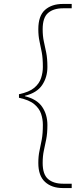

<svg xmlns="http://www.w3.org/2000/svg" viewBox="-20 -831 420 972"><path d="M298 121Q242 121 208 90Q174 59 174 -6Q174 -41 180 -68Q186 -95 191.5 -125Q197 -155 197 -199Q197 -228 188 -255Q179 -282 153.5 -303.5Q128 -325 76 -336V-354Q128 -365 153.5 -386.5Q179 -408 188 -436Q197 -464 197 -492Q197 -536 191.5 -565.5Q186 -595 180 -622Q174 -649 174 -683Q174 -751 208 -781Q242 -811 298 -811H343V-789H299Q251 -789 223.5 -765.5Q196 -742 196 -683Q196 -648 202 -621Q208 -594 214 -564.5Q220 -535 220 -492Q220 -440 193.5 -400.5Q167 -361 106 -346V-344Q167 -329 193.5 -290Q220 -251 220 -198Q220 -156 214 -126Q208 -96 202 -68.5Q196 -41 196 -6Q196 52 223.5 75.5Q251 99 299 99H343V121Z"/></svg>

Font: DM Sans 17pt Thin
Style: Regular
Weight: 250
Version: Version 4.004;gftools[0.9.30]